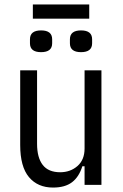

<svg xmlns="http://www.w3.org/2000/svg" viewBox="-20 -833 553 865"><path d="M361 -84H351Q336 -36 304.5 -12Q273 12 219 12Q150 12 110.5 -35Q71 -82 71 -180V-516H147V-185Q147 -123 172.5 -90Q198 -57 251 -57Q297 -57 329 -85Q361 -113 361 -164V-516H437V0H361ZM128 -813H382V-749H128ZM165 -598Q115 -598 115 -638V-656Q115 -696 165 -696Q215 -696 215 -656V-638Q215 -598 165 -598ZM345 -598Q295 -598 295 -638V-656Q295 -696 345 -696Q395 -696 395 -656V-638Q395 -598 345 -598Z"/></svg>

Font: IBM Plex Sans Cond
Style: Regular
Weight: 400
Width: 3
Designer: Mike Abbink, Paul van der Laan, Pieter van Rosmalen
Foundry: Bold Monday
Version: Version 1.3